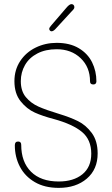

<svg xmlns="http://www.w3.org/2000/svg" viewBox="-20 -914 544 932"><path d="M52 -209Q52 -227 68 -227Q83 -227 83 -211Q83 -128 130.5 -80.5Q178 -33 265 -33Q337 -33 380 -68Q423 -103 423 -168Q423 -236 378 -273.5Q333 -311 242 -336Q188 -350 149 -367.5Q110 -385 80 -422.5Q50 -460 50 -520Q50 -575 78 -617.5Q106 -660 153 -683Q200 -706 255 -706Q319 -706 362.5 -680Q406 -654 427 -611.5Q448 -569 448 -519Q448 -513 444.5 -508.5Q441 -504 433 -504Q417 -504 417 -519Q417 -588 371.5 -631.5Q326 -675 255 -675Q201 -675 161.5 -654.5Q122 -634 101.5 -598.5Q81 -563 81 -520Q81 -472 105.5 -442.5Q130 -413 167 -396.5Q204 -380 267 -361Q320 -345 358.5 -326Q397 -307 425.5 -268.5Q454 -230 454 -169Q454 -92 401.5 -47Q349 -2 265 -2Q197 -2 149 -30Q101 -58 76.5 -105Q52 -152 52 -209ZM219 -774Q219 -780 229 -791L302 -876Q317 -894 327 -894Q333 -894 337 -890Q341 -886 341 -879Q341 -874 337.5 -869.5Q334 -865 331 -862Q328 -859 327 -858L248 -772Q238 -762 230 -762Q226 -762 222.5 -765.5Q219 -769 219 -774Z"/></svg>

Font: Mali ExtraLight
Style: Regular
Weight: 275
Version: Version 1.000; ttfautohint (v1.6)